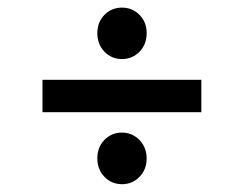

<svg xmlns="http://www.w3.org/2000/svg" viewBox="-20 -627 640 504"><path d="M235.5 -540Q235.5 -569 254.2 -588Q273 -607 300 -607Q327.5 -607 346.2 -588Q365 -569 365 -540Q365 -510.5 346.2 -491.2Q327.5 -472 300 -472Q273 -472 254.2 -491.2Q235.5 -510.5 235.5 -540ZM508.5 -332.5H91.5V-417.5H508.5ZM235.5 -211.5Q235.5 -240.5 254.2 -259.8Q273 -279 300.5 -279Q318 -279 332.8 -270.2Q347.5 -261.5 356.2 -246Q365 -230.5 365 -211.5Q365 -182 346.2 -162.8Q327.5 -143.5 300.5 -143.5Q273 -143.5 254.2 -162.8Q235.5 -182 235.5 -211.5Z"/></svg>

Font: SplineSansMono30
Style: Regular
Weight: 400
Designer: Eben Sorkin, Mirko Velimirovic
Foundry: Sorkin Type
Version: Version 1.000